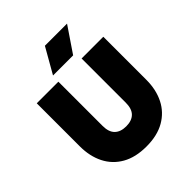

<svg xmlns="http://www.w3.org/2000/svg" viewBox="-250 -1092 1269 1269"><g transform="rotate(-45 384.0 -458.0)"><path d="M384 15Q282.5 15 213.2 -24.5Q144 -64 108.5 -134.5Q73 -205 73 -298V-700H275V-287Q275 -229.5 303.2 -201.8Q331.5 -174 384 -174Q436 -174 464 -201.8Q492 -229.5 492 -287V-700H695V-298Q695 -205.5 659.5 -135Q624 -64.5 554.8 -24.8Q485.5 15 384 15ZM279 -754 380 -931H587L467 -754Z"/></g></svg>

Font: Geologica Roman Black
Style: Regular
Weight: 900
Designer: Sindre Bremnes, Frode Helland
Foundry: Monokrom Skriftforlag AS
Version: Version 1.010;gftools[0.9.28]